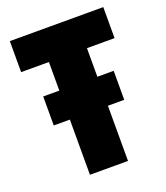

<svg xmlns="http://www.w3.org/2000/svg" viewBox="-132 -805 773 896"><g transform="rotate(-20 254.0 -357.0)"><path d="M160 -274H80V-418H160V-560H22V-714H486V-560H349V-418H430V-274H349V0H160Z"/></g></svg>

Font: Noto Sans Display Black Narrow
Style: Regular
Weight: 900
Width: 4
Designer: Monotype Design team
Foundry: Monotype Imaging Inc.
Version: Version 1.000